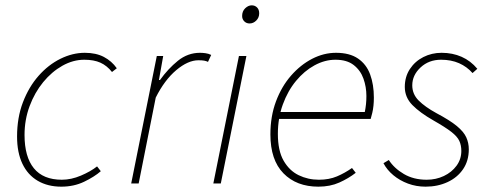

<svg xmlns="http://www.w3.org/2000/svg" viewBox="-20 -688 1842 720"><path d="M210 12Q159 12 121.5 -10Q84 -32 64 -74Q44 -116 44 -176Q44 -247 66 -304.5Q88 -362 124.5 -403.5Q161 -445 206.5 -467.5Q252 -490 298 -490Q340 -490 369.5 -474.5Q399 -459 418 -432L400 -418Q381 -442 356.5 -453Q332 -464 296 -464Q254 -464 214 -441.5Q174 -419 142 -380Q110 -341 91 -290Q72 -239 72 -182Q72 -100 107 -57Q142 -14 212 -14Q247 -14 283.5 -29.5Q320 -45 344 -64L358 -46Q334 -25 295.5 -6.5Q257 12 210 12Z M472 0 568 -478H592L576 -388H580Q610 -430 647 -460Q684 -490 730 -490Q739 -490 750.5 -488.5Q762 -487 772 -482L760 -456Q754 -459 746 -460.5Q738 -462 724 -462Q685 -462 641 -425Q597 -388 564 -322L500 0Z M780 0 876 -478H904L808 0ZM916 -600Q904 -600 896 -608Q888 -616 888 -628Q888 -646 899.5 -657Q911 -668 924 -668Q936 -668 944 -660Q952 -652 952 -638Q952 -622 941 -611Q930 -600 916 -600Z M1174 12Q1092 12 1043 -38Q994 -88 994 -184Q994 -252 1015 -308Q1036 -364 1071.5 -404.5Q1107 -445 1150.5 -467.5Q1194 -490 1240 -490Q1291 -490 1322.5 -468.5Q1354 -447 1368 -409Q1382 -371 1382 -322Q1382 -306 1380.5 -291.5Q1379 -277 1376 -264.5Q1373 -252 1370 -242H1018L1024 -268H1348Q1351 -283 1352.5 -297.5Q1354 -312 1354 -328Q1354 -362 1343 -393Q1332 -424 1306.5 -444Q1281 -464 1238 -464Q1198 -464 1159.5 -443Q1121 -422 1090 -384.5Q1059 -347 1040.5 -296Q1022 -245 1022 -186Q1022 -123 1043.5 -85.5Q1065 -48 1100 -31Q1135 -14 1176 -14Q1214 -14 1243.5 -26.5Q1273 -39 1300 -58L1314 -40Q1287 -19 1252.5 -3.5Q1218 12 1174 12Z M1576 12Q1541 12 1510 0.5Q1479 -11 1455 -31Q1431 -51 1418 -76L1438 -88Q1458 -57 1494.5 -35.5Q1531 -14 1580 -14Q1615 -14 1644.5 -28Q1674 -42 1692 -66.5Q1710 -91 1710 -122Q1710 -143 1702.5 -159.5Q1695 -176 1672.5 -193.5Q1650 -211 1606 -236Q1555 -265 1526.5 -294Q1498 -323 1498 -362Q1498 -400 1517 -429Q1536 -458 1567.5 -474Q1599 -490 1636 -490Q1677 -490 1711 -475Q1745 -460 1770 -430L1752 -414Q1731 -438 1701.5 -451Q1672 -464 1634 -464Q1588 -464 1557 -435Q1526 -406 1526 -368Q1526 -335 1550 -311Q1574 -287 1616 -264Q1667 -237 1693 -215.5Q1719 -194 1728.5 -173Q1738 -152 1738 -128Q1738 -85 1716.5 -53.5Q1695 -22 1658 -5Q1621 12 1576 12Z"/></svg>

Font: Source Sans 3 ExtraLight
Style: Italic
Weight: 250
Italic angle: -11°
Designer: Paul D. Hunt
Foundry: Adobe
Version: Version 3.046;hotconv 1.0.118;makeotfexe 2.5.65603